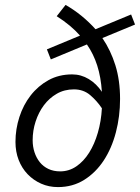

<svg xmlns="http://www.w3.org/2000/svg" viewBox="-20 -750 570 782"><path d="M216 12Q179 12 147.5 -2Q116 -16 92.5 -40.5Q69 -65 56 -98.5Q43 -132 43 -172Q43 -224 59 -273.5Q75 -323 105 -361.5Q135 -400 177.5 -423.5Q220 -447 274 -447Q310 -447 341.5 -428Q373 -409 395 -376Q391 -436 376 -483Q361 -530 334 -569L187 -508L171 -549L306 -605Q269 -647 211 -684L247 -730Q282 -710 312.5 -685Q343 -660 369 -631L514 -691L530 -650L397 -595Q431 -545 450 -484Q469 -423 469 -347Q469 -276 452 -211Q435 -146 402.5 -96.5Q370 -47 323 -17.5Q276 12 216 12ZM225 -52Q261 -52 291 -72.5Q321 -93 343 -128Q365 -163 378.5 -209.5Q392 -256 395 -309Q375 -339 347.5 -362.5Q320 -386 281 -386Q242 -386 211 -368Q180 -350 158.5 -321Q137 -292 125 -255Q113 -218 113 -179Q113 -153 120.5 -130Q128 -107 142 -89.5Q156 -72 177 -62Q198 -52 225 -52Z"/></svg>

Font: TypoPRO Source Sans Pro
Style: Italic
Weight: 400
Italic angle: -11°
Designer: Paul D. Hunt
Foundry: Adobe Systems Incorporated
Version: Version 1.075;PS 2.000;hotconv 1.0.86;makeotf.lib2.5.63406